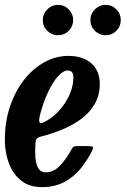

<svg xmlns="http://www.w3.org/2000/svg" viewBox="-22 -760 517 790"><path d="M-2 -184.5Q-2 -259 19.2 -322Q40.5 -385 77.2 -431.8Q114 -478.5 161 -504.2Q208 -530 260 -530Q319.5 -530 354 -499.2Q388.5 -468.5 388.5 -414.5Q388.5 -367.5 367.5 -331.8Q346.5 -296 311.5 -270.2Q276.5 -244.5 233.8 -227Q191 -209.5 146.5 -198Q133 -194.5 128.5 -188.5Q124 -182.5 123.5 -163.5Q116.5 -51 165 -51Q199 -51 225.2 -78.8Q251.5 -106.5 273.5 -147.5Q277.5 -155 282.5 -157Q287.5 -159 299.5 -159H339.5Q356.5 -159 359.8 -155.5Q363 -152 356.5 -138.5Q336.5 -99 308.8 -65.2Q281 -31.5 242 -10.8Q203 10 150.5 10Q99 10 65.2 -16.8Q31.5 -43.5 14.8 -87.8Q-2 -132 -2 -184.5ZM156.5 -256Q190 -271.5 218 -301.2Q246 -331 262.8 -367.5Q279.5 -404 280 -440Q280.5 -470 257 -470Q238 -470 216.5 -446Q195 -422 175.2 -380Q155.5 -338 142 -285Q138 -267.5 139.8 -258.8Q141.5 -250 156.5 -256ZM412.5 -615Q387 -615 368.5 -633.2Q350 -651.5 350 -677.5Q350 -703 368.5 -721.5Q387 -740 412.5 -740Q438.5 -740 456.8 -721.5Q475 -703 475 -677.5Q475 -651.5 456.8 -633.2Q438.5 -615 412.5 -615ZM216.5 -615Q191 -615 172.5 -633.2Q154 -651.5 154 -677.5Q154 -703 172.5 -721.5Q191 -740 216.5 -740Q242.5 -740 260.8 -721.5Q279 -703 279 -677.5Q279 -651.5 260.8 -633.2Q242.5 -615 216.5 -615Z"/></svg>

Font: Besley* Condensed Semi
Style: Italic
Weight: 600
Width: 3
Italic angle: -13°
Designer: Owen Earl
Foundry: indestructible type*
Version: Version 3.000; ttfautohint (v1.8.3)